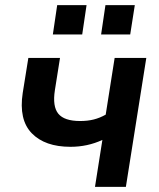

<svg xmlns="http://www.w3.org/2000/svg" viewBox="-20 -732 624 752"><path d="M352 0 381 -184Q323 -157 256 -157Q156 -157 104.5 -210Q53 -263 69 -368L91 -505H215L195 -379Q185 -315 208.5 -286.5Q232 -258 294 -258Q323 -258 347 -264Q371 -270 394 -283L429 -505H553L473 0ZM376 -597 393 -712H508L490 -597ZM187 -597 204 -712H319L302 -597Z"/></svg>

Font: Mulish
Style: Bold Italic
Weight: 700
Italic angle: -9°
Designer: Vernon Adams
Foundry: Vernon Adams
Version: Version 3.603; ttfautohint (v1.8.3)